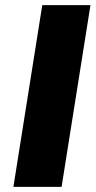

<svg xmlns="http://www.w3.org/2000/svg" viewBox="-20 -725 371 745"><path d="M32 0 144 -705H331L219 0Z"/></svg>

Font: Nunito Sans 10pt Black
Style: Italic
Weight: 900
Italic angle: -9°
Designer: Vernon Adams
Foundry: Vernon Adams
Version: Version 3.101;gftools[0.9.27]